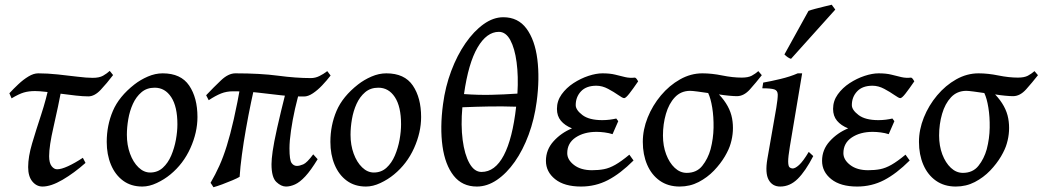

<svg xmlns="http://www.w3.org/2000/svg" viewBox="-20 -766 4394 809"><path d="M456.5 -449.7Q430.2 -415 404.3 -387.5Q378.4 -359.9 352.1 -359.9Q330.6 -359.9 300 -363.3Q269.5 -366.7 236.6 -371.1Q203.6 -375.5 174.6 -378.9Q145.5 -382.3 127.4 -382.3Q101.1 -382.3 80.3 -376.2Q59.6 -370.1 28.8 -351.6L19.5 -373Q36.6 -391.6 57.4 -411.1Q78.1 -430.7 99.9 -443.8Q121.6 -457 141.1 -457Q179.7 -457 223.1 -452.4Q266.6 -447.8 305.9 -442.9Q345.2 -438 370.6 -438Q398.4 -438 414.3 -447Q430.2 -456.1 442.4 -467.3ZM340.3 -79.6Q292.5 -37.1 243.7 -8.5Q194.8 20 159.2 20Q133.8 20 116.2 -1.5Q98.6 -22.9 98.6 -62Q98.6 -105.5 115.2 -161.4Q131.8 -217.3 153.3 -282.5Q174.8 -347.7 189.5 -418L244.1 -415Q223.6 -309.1 205.3 -230Q187 -150.9 187 -107.9Q187 -79.6 197.3 -66.2Q207.5 -52.7 220.7 -52.7Q238.3 -52.7 266.6 -65.7Q294.9 -78.6 329.1 -101.1Z M812 -272.9Q812 -208 782.2 -141.8Q752.4 -75.7 697.8 -30.8Q672.4 -9.8 640.6 5.1Q608.9 20 579.6 20Q532.2 20 498.8 -4.6Q465.3 -29.3 447.5 -72Q429.7 -114.7 429.7 -168Q429.7 -237.8 455.6 -298.6Q481.4 -359.4 546.4 -410.2Q571.3 -429.7 602.8 -443.4Q634.3 -457 665.5 -457Q742.2 -457 777.1 -405.5Q812 -354 812 -272.9ZM727.5 -242.2Q727.5 -316.9 701.4 -356.7Q675.3 -396.5 631.8 -396.5Q598.6 -396.5 576.2 -377.4Q553.7 -358.4 540 -328.4Q526.4 -298.3 520.5 -263.9Q514.6 -229.5 514.6 -198.2Q514.6 -154.8 527.8 -118.7Q541 -82.5 563.5 -60.8Q585.9 -39.1 612.8 -39.1Q644 -39.1 666 -59.1Q688 -79.1 701.4 -110.6Q714.8 -142.1 721.2 -177.2Q727.5 -212.4 727.5 -242.2Z M1358.9 -466.3 1373 -447.8Q1356.9 -426.8 1337.6 -406.5Q1318.4 -386.2 1298.3 -372.8Q1278.3 -359.4 1260.7 -359.4Q1209.5 -359.4 1162.8 -364.7Q1116.2 -370.1 1067.6 -375.7Q1019 -381.3 961.9 -381.3Q934.6 -381.3 911.4 -372.1Q888.2 -362.8 859.4 -343.8L848.6 -364.7Q880.4 -398.4 911.4 -427.7Q942.4 -457 971.7 -457Q1076.7 -457 1151.9 -447Q1227.1 -437 1289.6 -437Q1308.6 -437 1325.9 -445.6Q1343.3 -454.1 1358.9 -466.3ZM1318.4 -95.2Q1289.6 -47.9 1266.4 -22.9Q1243.2 2 1223.1 11Q1203.1 20 1185.1 20Q1164.6 20 1144.3 0.7Q1124 -18.6 1124 -74.2Q1124 -94.2 1128.9 -129.2Q1133.8 -164.1 1147.7 -226.6Q1161.6 -289.1 1187.5 -391.6L1247.1 -397Q1233.9 -355.5 1223.1 -307.6Q1212.4 -259.8 1206.1 -215.6Q1199.7 -171.4 1199.7 -141.1Q1199.7 -91.8 1208.5 -79.3Q1217.3 -66.9 1231 -66.9Q1242.2 -66.9 1257.8 -73.5Q1273.4 -80.1 1299.8 -115.7ZM1060.1 -434.6Q1049.3 -389.2 1037.8 -334.5Q1026.4 -279.8 1016.4 -223.1Q1006.3 -166.5 999.3 -114Q992.2 -61.5 989.7 -21Q981 -15.6 960 -6.6Q939 2.4 916.5 10.7Q894 19 879.4 22.9Q877.9 20 872.6 12.2Q867.2 4.4 867.2 4.4Q887.7 -30.8 904.3 -67.6Q920.9 -104.5 935.5 -151.4Q950.2 -198.2 965.1 -263.9Q980 -329.6 996.6 -422.9Q1003.9 -425.8 1019 -428.5Q1034.2 -431.2 1047.1 -432.9Q1060.1 -434.6 1060.1 -434.6Z M1754.4 -272.9Q1754.4 -208 1724.6 -141.8Q1694.8 -75.7 1640.1 -30.8Q1614.7 -9.8 1583 5.1Q1551.3 20 1522 20Q1474.6 20 1441.2 -4.6Q1407.7 -29.3 1389.9 -72Q1372.1 -114.7 1372.1 -168Q1372.1 -237.8 1397.9 -298.6Q1423.8 -359.4 1488.8 -410.2Q1513.7 -429.7 1545.2 -443.4Q1576.7 -457 1607.9 -457Q1684.6 -457 1719.5 -405.5Q1754.4 -354 1754.4 -272.9ZM1669.9 -242.2Q1669.9 -316.9 1643.8 -356.7Q1617.7 -396.5 1574.2 -396.5Q1541 -396.5 1518.6 -377.4Q1496.1 -358.4 1482.4 -328.4Q1468.8 -298.3 1462.9 -263.9Q1457 -229.5 1457 -198.2Q1457 -154.8 1470.2 -118.7Q1483.4 -82.5 1505.9 -60.8Q1528.3 -39.1 1555.2 -39.1Q1586.4 -39.1 1608.4 -59.1Q1630.4 -79.1 1643.8 -110.6Q1657.2 -142.1 1663.6 -177.2Q1669.9 -212.4 1669.9 -242.2Z M2241.2 -336.9Q2231.4 -263.2 2207.5 -198.5Q2183.6 -133.8 2149.2 -84.7Q2114.7 -35.6 2073.7 -7.8Q2032.7 20 1989.3 20Q1927.7 20 1891.6 -25.6Q1855.5 -71.3 1844.5 -149.9Q1833.5 -228.5 1846.7 -327.1Q1856.4 -400.9 1881.3 -467Q1906.2 -533.2 1941.4 -584Q1976.6 -634.8 2017.6 -664.1Q2058.6 -693.4 2100.6 -693.4Q2163.1 -693.4 2198.5 -645.3Q2233.9 -597.2 2244.1 -516.4Q2254.4 -435.5 2241.2 -336.9ZM2008.8 -41.5Q2065.9 -41.5 2102.8 -111.6Q2139.6 -181.6 2154.8 -316.4Q2096.7 -318.4 2041.5 -317.4Q1986.3 -316.4 1928.2 -314Q1921.4 -238.3 1929.4 -176.5Q1937.5 -114.7 1958 -78.1Q1978.5 -41.5 2008.8 -41.5ZM2082 -631.8Q2030.8 -631.8 1992.2 -565.9Q1953.6 -500 1935.1 -369.6Q1997.1 -365.2 2049.8 -366.5Q2102.5 -367.7 2160.2 -371.6Q2164.6 -444.8 2156.7 -503.7Q2148.9 -562.5 2130.1 -597.2Q2111.3 -631.8 2082 -631.8Z M2668.9 -423.3Q2647 -391.1 2631.8 -371.8Q2616.7 -352.5 2609.9 -352.5Q2603.5 -352.5 2585.2 -365.5Q2566.9 -378.4 2542.2 -391.6Q2517.6 -404.8 2492.7 -404.8Q2450.2 -404.8 2428 -381.1Q2405.8 -357.4 2405.8 -323.2Q2405.8 -302.7 2434.1 -281.2Q2462.4 -259.8 2517.6 -259.8Q2533.2 -259.8 2548.8 -261.7Q2564.5 -263.7 2576.7 -266.6L2585 -255.4L2561 -200.7Q2545.9 -205.6 2527.6 -208Q2509.3 -210.4 2493.7 -210.4Q2440.9 -210.4 2405.5 -186.8Q2370.1 -163.1 2370.1 -120.6Q2370.1 -92.8 2398.7 -70.8Q2427.2 -48.8 2474.6 -48.8Q2502.4 -48.8 2525.1 -53.2Q2547.9 -57.6 2572.8 -71.8Q2597.7 -85.9 2631.8 -114.3L2649.4 -89.8Q2593.8 -34.2 2541.5 -7.1Q2489.3 20 2428.2 20Q2357.9 20 2319.1 -11Q2280.3 -42 2280.3 -88.4Q2280.3 -135.3 2312.5 -170.9Q2344.7 -206.5 2390.1 -225.1Q2359.9 -237.3 2343.3 -257.3Q2326.7 -277.3 2326.7 -307.1Q2326.7 -340.8 2346.4 -368.4Q2366.2 -396 2396.5 -415.8Q2426.8 -435.5 2459.5 -446.3Q2492.2 -457 2518.6 -457Q2550.3 -457 2572.5 -451.4Q2594.7 -445.8 2614 -441.2Q2633.3 -436.5 2655.8 -439Q2660.2 -437 2663.1 -432.6Q2666 -428.2 2668.9 -423.3Z M3189.9 -449.2Q3165.5 -418 3139.9 -389.4Q3114.3 -360.8 3085 -360.8Q3072.3 -360.8 3051.5 -362.8Q3030.8 -364.7 3009.3 -368.2Q3055.2 -319.8 3064.7 -266.8Q3074.2 -213.9 3058.6 -161.1Q3052.2 -137.7 3034.2 -106.9Q3016.1 -76.2 2988.3 -47.1Q2960.4 -18.1 2923.8 1Q2887.2 20 2843.8 20Q2794.9 20 2760 -4.6Q2725.1 -29.3 2706.8 -72Q2688.5 -114.7 2688.5 -168Q2688.5 -219.7 2709 -270.8Q2729.5 -321.8 2764.9 -364Q2800.3 -406.2 2845.5 -431.6Q2890.6 -457 2939.5 -457Q2979 -457 3023.2 -448Q3067.4 -439 3105.5 -439Q3132.3 -439 3147.5 -447Q3162.6 -455.1 3175.3 -466.3ZM2974.1 -137.2Q2985.8 -182.1 2986.6 -228Q2987.3 -273.9 2981 -312.7Q2974.6 -351.6 2963.9 -374Q2940.4 -377.4 2918.5 -380.4Q2896.5 -383.3 2887.2 -383.3Q2848.6 -382.8 2823.5 -356Q2798.3 -329.1 2785.9 -286.1Q2773.4 -243.2 2773.4 -194.8Q2773.4 -151.4 2786.9 -115.7Q2800.3 -80.1 2823 -58.8Q2845.7 -37.6 2873.5 -37.6Q2915.5 -37.6 2939.2 -67.4Q2962.9 -97.2 2974.1 -137.2Z M3406.7 -108.4Q3374 -44.9 3341.3 -12.5Q3308.6 20 3267.6 20Q3234.4 20 3218.8 -8.3Q3203.1 -36.6 3213.4 -96.7L3251 -312Q3257.3 -350.1 3257.1 -367.4Q3256.8 -384.8 3242.4 -389.4Q3228 -394 3191.9 -394L3195.8 -418Q3226.6 -423.3 3267.8 -433.1Q3309.1 -442.9 3341.3 -457H3359.9L3308.1 -148.4Q3300.8 -104.5 3301 -85.4Q3301.3 -66.4 3306.4 -61.5Q3311.5 -56.6 3318.8 -56.2Q3329.6 -55.2 3346.7 -70.6Q3363.8 -85.9 3387.7 -126ZM3499.5 -725.6 3313 -518.1Q3299.8 -522 3285.2 -536.6L3386.7 -720.2Q3397 -724.1 3415.5 -729Q3434.1 -733.9 3453.1 -738.5Q3472.2 -743.2 3484.4 -746.1Z M3832.5 -423.3Q3810.5 -391.1 3795.4 -371.8Q3780.3 -352.5 3773.4 -352.5Q3767.1 -352.5 3748.8 -365.5Q3730.5 -378.4 3705.8 -391.6Q3681.2 -404.8 3656.2 -404.8Q3613.8 -404.8 3591.6 -381.1Q3569.3 -357.4 3569.3 -323.2Q3569.3 -302.7 3597.7 -281.2Q3626 -259.8 3681.2 -259.8Q3696.8 -259.8 3712.4 -261.7Q3728 -263.7 3740.2 -266.6L3748.5 -255.4L3724.6 -200.7Q3709.5 -205.6 3691.2 -208Q3672.9 -210.4 3657.2 -210.4Q3604.5 -210.4 3569.1 -186.8Q3533.7 -163.1 3533.7 -120.6Q3533.7 -92.8 3562.3 -70.8Q3590.8 -48.8 3638.2 -48.8Q3666 -48.8 3688.7 -53.2Q3711.4 -57.6 3736.3 -71.8Q3761.2 -85.9 3795.4 -114.3L3813 -89.8Q3757.3 -34.2 3705.1 -7.1Q3652.8 20 3591.8 20Q3521.5 20 3482.7 -11Q3443.8 -42 3443.8 -88.4Q3443.8 -135.3 3476.1 -170.9Q3508.3 -206.5 3553.7 -225.1Q3523.4 -237.3 3506.8 -257.3Q3490.2 -277.3 3490.2 -307.1Q3490.2 -340.8 3510 -368.4Q3529.8 -396 3560.1 -415.8Q3590.3 -435.5 3623 -446.3Q3655.8 -457 3682.1 -457Q3713.9 -457 3736.1 -451.4Q3758.3 -445.8 3777.6 -441.2Q3796.9 -436.5 3819.3 -439Q3823.7 -437 3826.7 -432.6Q3829.6 -428.2 3832.5 -423.3Z M4353.5 -449.2Q4329.1 -418 4303.5 -389.4Q4277.8 -360.8 4248.5 -360.8Q4235.8 -360.8 4215.1 -362.8Q4194.3 -364.7 4172.9 -368.2Q4218.8 -319.8 4228.3 -266.8Q4237.8 -213.9 4222.2 -161.1Q4215.8 -137.7 4197.8 -106.9Q4179.7 -76.2 4151.9 -47.1Q4124 -18.1 4087.4 1Q4050.8 20 4007.3 20Q3958.5 20 3923.6 -4.6Q3888.7 -29.3 3870.4 -72Q3852.1 -114.7 3852.1 -168Q3852.1 -219.7 3872.6 -270.8Q3893.1 -321.8 3928.5 -364Q3963.9 -406.2 4009 -431.6Q4054.2 -457 4103 -457Q4142.6 -457 4186.8 -448Q4231 -439 4269 -439Q4295.9 -439 4311 -447Q4326.2 -455.1 4338.9 -466.3ZM4137.7 -137.2Q4149.4 -182.1 4150.1 -228Q4150.9 -273.9 4144.5 -312.7Q4138.2 -351.6 4127.4 -374Q4104 -377.4 4082 -380.4Q4060.1 -383.3 4050.8 -383.3Q4012.2 -382.8 3987.1 -356Q3961.9 -329.1 3949.5 -286.1Q3937 -243.2 3937 -194.8Q3937 -151.4 3950.4 -115.7Q3963.9 -80.1 3986.6 -58.8Q4009.3 -37.6 4037.1 -37.6Q4079.1 -37.6 4102.8 -67.4Q4126.5 -97.2 4137.7 -137.2Z"/></svg>

Font: Gentium Book Plus
Style: Italic
Weight: 400
Italic angle: -8°
Designer: Victor Gaultney, Annie Olsen, Iska Routamaa, Becca Hirsbrunner
Foundry: SIL International
Version: Version 6.101